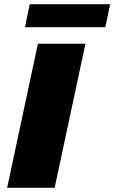

<svg xmlns="http://www.w3.org/2000/svg" viewBox="-20 -897 546 917"><path d="M14 0 161 -688H388L241 0ZM99 -767 122 -877H506L483 -767Z"/></svg>

Font: Saira Expanded ExtraBold
Style: Italic
Weight: 800
Width: 7
Italic angle: -12°
Designer: Hector Gatti with collaboration of the Omnibus-Type team
Foundry: Omnibus-Type
Version: Version 1.101